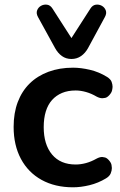

<svg xmlns="http://www.w3.org/2000/svg" viewBox="-20 -787 512 817"><path d="M291 10Q214 10 157 -21.5Q100 -53 69 -111Q38 -169 38 -247Q38 -306 55.5 -352.5Q73 -399 106 -431.5Q139 -464 186 -481.5Q233 -499 291 -499Q324 -499 362.5 -490Q401 -481 435 -460Q451 -450 455 -438.5Q459 -427 459 -418Q459 -413 457 -403Q455 -393 445.5 -382.5Q436 -372 427.5 -370.5Q419 -369 416 -369Q404 -369 391 -376Q369 -389 346 -395.5Q323 -402 302 -402Q269 -402 244 -391.5Q219 -381 201.5 -361.5Q184 -342 175 -313Q166 -284 166 -246Q166 -172 201.5 -129.5Q237 -87 302 -87Q323 -87 345.5 -93Q368 -99 391 -112Q404 -119 415 -119Q418 -119 426.5 -117Q435 -115 444 -104.5Q453 -94 454.5 -85Q456 -76 456 -72Q456 -61 451 -49Q446 -37 431 -28Q398 -8 361 1Q324 10 291 10ZM284 -536Q261 -536 243.5 -548.5Q226 -561 214 -583L142 -714Q133 -730 138 -743Q143 -756 155 -762.5Q167 -769 180.5 -767Q194 -765 203 -751L284 -625L365 -751Q374 -765 387.5 -767Q401 -769 413 -762.5Q425 -756 430 -743Q435 -730 426 -714L355 -583Q343 -561 325 -548.5Q307 -536 284 -536Z"/></svg>

Font: Nunito
Style: Bold
Weight: 700
Designer: Vernon Adams
Foundry: Vernon Adams
Version: Version 3.602